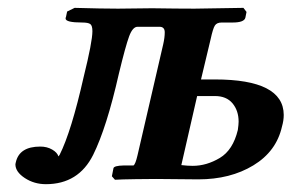

<svg xmlns="http://www.w3.org/2000/svg" viewBox="-20 -454 738 486"><path d="M582 -125Q584 -139.2 584 -146Q584 -173.8 568.6 -192.4Q553.2 -210.9 523.9 -210.9H479L439 -36.1Q455.1 -34.2 467.8 -34.2Q502.9 -34.2 536.4 -54.2Q569.8 -74.2 582 -125ZM280.8 -267.1Q250 -130.9 215.8 -62Q178.7 12.2 96.2 12.2Q66.4 12.2 42.7 -3.4Q19 -19 19 -38.1Q19 -39.1 19.5 -41L20 -43Q28.8 -83 82 -83Q99.1 -83 112.1 -75.4Q125 -67.9 127.9 -58.1Q128.9 -59.1 130.9 -62Q160.6 -121.1 191.9 -259.8Q213.9 -348.6 213.9 -375Q213.9 -389.2 208.5 -393.1Q203.1 -397 188 -397Q146 -397 146 -407.2Q146 -409.2 147 -411.1L149.9 -424.8L168.9 -434.1Q238.8 -432.1 278.8 -432.1L365.2 -433.1Q430.2 -432.1 472.2 -432.1L596.2 -434.1L604 -423.8L601.1 -409.2Q598.1 -397 568.8 -397H541Q528.8 -397 523.9 -389.4Q519 -381.8 513.2 -355L488.8 -252.9H523.9Q697.8 -252.9 698.2 -163.1Q698.2 -148.9 693.8 -133.8Q679.7 -70.8 621.3 -35.4Q563 0 481.9 0L375 -1Q359.9 -1 323 -0.5Q286.1 0 271 1L263.2 -7.8L267.1 -27.8Q268.1 -34.7 293.9 -35.2H317.9Q322.8 -38.1 328.1 -61L393.1 -341.8Q397 -358.9 397 -372.1Q397 -386.2 383.8 -386.2H328.1Q315.9 -386.2 306.9 -362.1Q297.9 -337.9 280.8 -267.1Z"/></svg>

Font: Linux Libertine O
Style: Semibold Italic
Weight: 600
Italic angle: -11.5°
Designer: Philipp H. Poll
Foundry: Philipp H. Poll
Version: Version 5.1.2